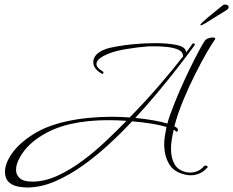

<svg xmlns="http://www.w3.org/2000/svg" viewBox="-20 -750 1032 850"><path d="M100 80Q83 80 66 77Q18 69 6 36Q2 25 2 11Q2 -27 33.5 -71.5Q65 -116 125.5 -154.5Q186 -193 271 -212Q320 -223 371.5 -228Q423 -233 473 -233Q515 -233 554 -230Q620 -297 681.5 -368Q743 -439 791 -501Q791 -502 790.5 -503.5Q790 -505 790 -506Q788 -523 766 -531.5Q744 -540 716 -542.5Q688 -545 665 -545Q642 -545 639 -545Q587 -541 537.5 -532.5Q488 -524 462 -513Q437 -503 422 -491.5Q407 -480 407 -467Q407 -450 436 -433Q438 -432 438 -429Q438 -426 436 -424Q434 -422 432 -423Q393 -445 393 -474Q393 -512 446 -532Q461 -538 497 -544.5Q533 -551 578.5 -555Q624 -559 668 -559Q720 -559 759 -551.5Q798 -544 803 -524Q804 -521 803 -517Q811 -527 818 -536.5Q825 -546 832 -556Q833 -558 837 -558Q840 -558 842 -555Q844 -552 841 -549Q812 -509 769 -453.5Q726 -398 677 -339.5Q628 -281 579 -228Q668 -219 721 -203Q724 -214 727 -224Q730 -234 734 -244Q753 -297 776 -349.5Q799 -402 821.5 -448Q844 -494 861.5 -526.5Q879 -559 887 -570Q892 -577 902.5 -580.5Q913 -584 921 -584Q937 -584 932 -576Q919 -558 895.5 -517.5Q872 -477 844.5 -422.5Q817 -368 792 -308Q767 -248 752 -191Q764 -185 767 -179Q768 -178 768 -175Q768 -171 764 -168Q760 -165 758 -169Q757 -171 754.5 -172.5Q752 -174 749 -176Q744 -154 740.5 -132.5Q737 -111 737 -91Q737 -51 752.5 -23.5Q768 4 804 12Q809 13 813.5 13.5Q818 14 823 14Q838 14 854 7.5Q870 1 884 -15Q886 -17 890 -17Q895 -17 898 -14Q901 -11 898 -8Q882 10 863 18Q844 26 824 26Q812 26 800 23Q749 12 728 -25Q707 -62 707 -111Q707 -129 710 -148.5Q713 -168 717 -188Q691 -196 651.5 -202.5Q612 -209 565 -213L545 -192Q507 -152 455.5 -105Q404 -58 345 -16Q286 26 223.5 53Q161 80 100 80ZM123 54Q178 54 234.5 28Q291 2 345.5 -38.5Q400 -79 449.5 -126Q499 -173 540 -215Q500 -218 459 -218Q416 -218 374.5 -214Q333 -210 292 -201Q232 -187 186.5 -162.5Q141 -138 111 -109Q86 -85 68.5 -54.5Q51 -24 51 2Q51 24 67.5 39Q84 54 123 54ZM869 -638Q867 -638 867 -640Q867 -642 871 -646Q875 -650 877 -652Q884 -659 900 -672.5Q916 -686 933 -699.5Q950 -713 958 -720Q963 -724 967 -727Q971 -730 975 -730Q982 -730 987.5 -727Q993 -724 992 -717Q992 -711 980 -703.5Q968 -696 960 -691Q949 -685 929 -672Q909 -659 891.5 -648.5Q874 -638 869 -638Z"/></svg>

Font: Waterfall
Style: Regular
Weight: 400
Designer: Robert E. Leuschke
Foundry: Robert E. Leuschke
Version: Version 1.010; ttfautohint (v1.8.3)